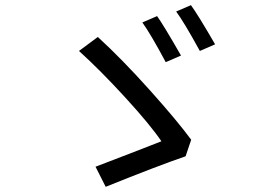

<svg xmlns="http://www.w3.org/2000/svg" viewBox="-20 -763 1040 737"><path d="M526.4 -676.8 583 -701.2Q606.4 -668.9 674.8 -549.8L616.2 -524.4Q557.6 -633.8 526.4 -676.8ZM656.2 -718.8 712.9 -743.2Q738.3 -709 805.7 -592.8L747.1 -567.4Q685.5 -679.7 656.2 -718.8ZM713.9 -226.6 692.4 -163.1Q586.9 -127 385.7 -45.9L346.7 -123Q490.2 -177.7 599.6 -220.7Q556.6 -284.2 460.4 -389.2Q364.3 -494.1 283.2 -567.4L355.5 -621.1Q447.3 -537.1 553.7 -418.5Q660.2 -299.8 713.9 -226.6Z"/></svg>

Font: Nasu
Style: Regular
Weight: 400
Designer: Ryoko NISHIZUKA (kana &amp; ideographs); Paul D. Hunt (Latin, Greek &amp; Cyrillic); Wenlong ZHANG (bopomofo); Sandoll C
Version: Version 2014.1215